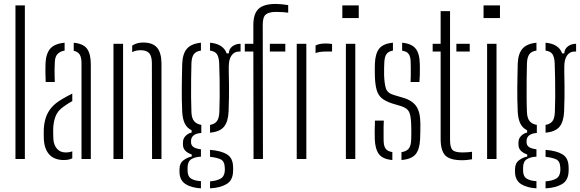

<svg xmlns="http://www.w3.org/2000/svg" viewBox="-20 -828 3022 1000"><path d="M60.5 0V-800H109.5V0Z M208.5 -100Q208 -115 207.8 -126.8Q207.5 -138.5 208 -153.5Q209.5 -187 218.5 -215Q227.5 -243 248 -267.5Q268.5 -292 306.5 -313.5Q317.5 -320 330.2 -327Q343 -334 356.5 -340.5V-301.5Q347 -296.5 336 -289.5Q325 -282.5 312.5 -273.5Q279.5 -251.5 268.2 -219.2Q257 -187 257 -152.5Q257 -138.5 257.2 -125.8Q257.5 -113 258 -103Q260.5 -71.5 277.2 -52.8Q294 -34 322 -34Q342 -34 356.5 -40V-3.5Q338.5 5.5 313 5.5Q264.5 5.5 238.2 -21.8Q212 -49 208.5 -100ZM218 -401Q216.5 -429 216.5 -452.5Q216.5 -476 217 -496.5Q219 -547.5 241.2 -574Q263.5 -600.5 316.5 -605.5V-564.5Q294 -561 280.2 -547.2Q266.5 -533.5 265.5 -504.5Q264.5 -486 264.2 -466.8Q264 -447.5 264.5 -430.5Q265 -413.5 265.5 -401ZM404.5 0V-499.5Q404.5 -528 395.5 -543.2Q386.5 -558.5 364 -563.5V-605.5Q414.5 -600.5 433.8 -573.5Q453 -546.5 453 -492V0Z M571 0V-600H621V0ZM772 0 771 -501Q770.5 -536 757 -551.2Q743.5 -566.5 711.5 -566.5Q699.5 -566.5 688.8 -564Q678 -561.5 668.5 -556.5V-590.5Q680.5 -598.5 694.5 -602.5Q708.5 -606.5 725 -606.5Q775.5 -606.5 798 -580Q820.5 -553.5 821 -498V0Z M1026.5 153Q976.5 150 946.8 131Q917 112 915 72Q915 67 914.8 62.2Q914.5 57.5 915 52.5Q915 22 936 6.5Q957 -9 978.5 -12.5V-23.5Q933.5 -39 933 -73Q932.5 -78 932.8 -80.5Q933 -83 933 -87Q933 -106.5 947 -120.5Q961 -134.5 978 -137.5V-149.5Q953.5 -161.5 942.2 -185.2Q931 -209 929 -246Q927.5 -283 927 -311.5Q926.5 -340 926.8 -366.5Q927 -393 927.5 -423.8Q928 -454.5 929 -495.5Q931 -548.5 953.8 -574.5Q976.5 -600.5 1026.5 -605.5V-564.5Q1000.5 -561 989.2 -545.2Q978 -529.5 977 -497Q976 -464 975.5 -417.5Q975 -371 975.2 -324Q975.5 -277 977 -243.5Q978.5 -211.5 991.5 -196.5Q1004.5 -181.5 1028.5 -177.5V-135.5Q1001 -133.5 988 -122.5Q975 -111.5 975 -94Q975 -92.5 975 -90.8Q975 -89 975 -87.5Q975 -71 987.8 -62.2Q1000.5 -53.5 1026.5 -50.5V-12Q996.5 -11 977 0.8Q957.5 12.5 957 43.5Q957 47 957 52Q957 57 957 62.5Q957.5 91.5 976.5 102.8Q995.5 114 1026.5 115.5ZM1074 153V116.5Q1107.5 114 1128.2 102.8Q1149 91.5 1151 61Q1151 56.5 1151 51.8Q1151 47 1150.5 42Q1149 10.5 1127.8 1.2Q1106.5 -8 1074 -11V-47.5Q1131 -43 1162 -24.2Q1193 -5.5 1194 41.5Q1194 46.5 1194.2 52.2Q1194.5 58 1194 63Q1193 111.5 1159.5 131Q1126 150.5 1074 153ZM1074 -137V-177.5Q1097.5 -181.5 1109.2 -196.2Q1121 -211 1122.5 -245Q1124 -281.5 1124.2 -326Q1124.5 -370.5 1123.8 -416Q1123 -461.5 1121.5 -499.5Q1120 -531 1109.8 -546Q1099.5 -561 1074 -564.5V-605.5Q1142.5 -599.5 1160.5 -550H1171.5Q1172.5 -573 1190.2 -586.5Q1208 -600 1233 -600V-559.5H1224.5Q1200.5 -559.5 1186 -539.2Q1171.5 -519 1171.5 -479.5V-455Q1172.5 -413 1172.8 -380.8Q1173 -348.5 1172.5 -317Q1172 -285.5 1170.5 -246Q1168 -193.5 1146.2 -167.5Q1124.5 -141.5 1074 -137Z M1255 -559.5V-600H1299.5V-697.5Q1299.5 -756 1326.5 -781.8Q1353.5 -807.5 1416 -807.5Q1429.5 -807.5 1448.2 -805.8Q1467 -804 1481 -801.5V-762Q1469.5 -763.5 1453.2 -764.8Q1437 -766 1417.5 -766Q1382 -766 1365.2 -753.2Q1348.5 -740.5 1348.5 -700L1349.5 0H1300.5L1299.5 -559.5ZM1385.5 -559.5V-600H1466V-559.5Z M1525.5 0V-600H1575.5V0ZM1623.5 -551.5V-591Q1643 -601.5 1676.5 -601.5Q1683.5 -601.5 1691.2 -601Q1699 -600.5 1709.5 -599V-559.5H1676.5Q1643.5 -559.5 1623.5 -551.5Z M1763 -734V-800H1848.5V-734ZM1781.5 0V-600H1830.5V0Z M1932 -103.5Q1931.5 -127.5 1931.5 -149Q1931.5 -170.5 1933 -200H1979Q1977.5 -170 1977.8 -144.2Q1978 -118.5 1978 -99.5Q1978 -68.5 1988.2 -54Q1998.5 -39.5 2023.5 -36V5.5Q1973.5 1 1953.8 -25Q1934 -51 1932 -103.5ZM2071 5.5V-35.5Q2097 -39.5 2108.8 -54Q2120.5 -68.5 2121.5 -99.5Q2122 -115.5 2122.2 -129.5Q2122.5 -143.5 2122.2 -156.5Q2122 -169.5 2121.5 -182Q2120 -225.5 2110.8 -245Q2101.5 -264.5 2070 -275L2023 -289Q1987.5 -300.5 1968.5 -316.5Q1949.5 -332.5 1941.8 -359.5Q1934 -386.5 1932.5 -430.5Q1932 -452.5 1932 -466.2Q1932 -480 1932.5 -496Q1934.5 -549 1955.2 -575Q1976 -601 2026.5 -605.5V-564.5Q2003 -560.5 1992.8 -546Q1982.5 -531.5 1981.5 -500Q1981 -487.5 1980.5 -469.5Q1980 -451.5 1980.5 -436Q1982 -394.5 1989.5 -368.8Q1997 -343 2032 -333L2077.5 -319.5Q2126 -306 2147.8 -275Q2169.5 -244 2169.5 -182Q2169.5 -159 2169.2 -142.8Q2169 -126.5 2168 -102.5Q2165.5 -50 2144.5 -24.5Q2123.5 1 2071 5.5ZM2118.5 -401Q2119.5 -419.5 2119.5 -438Q2119.5 -456.5 2119.5 -472.5Q2119.5 -488.5 2119 -501Q2119 -531.5 2109.2 -546Q2099.5 -560.5 2074.5 -564V-605.5Q2123.5 -601 2144.5 -575.2Q2165.5 -549.5 2166.5 -495Q2166.5 -487.5 2166.8 -471Q2167 -454.5 2166.5 -435.8Q2166 -417 2164.5 -401Z M2233.5 -559.5V-600H2275V-770H2324V-99.5Q2324 -61.5 2336 -47.8Q2348 -34 2389 -34Q2404.5 -34 2414.5 -35Q2424.5 -36 2438.5 -37.5V1.5Q2426.5 3.5 2413.8 5Q2401 6.5 2387 6.5Q2323.5 6.5 2299.2 -18.5Q2275 -43.5 2275 -105V-559.5ZM2357 -559.5V-600H2426.5V-559.5Z M2498.5 -734V-800H2584V-734ZM2517 0V-600H2566V0Z M2774 153Q2724 150 2694.2 131Q2664.5 112 2662.5 72Q2662.5 67 2662.2 62.2Q2662 57.5 2662.5 52.5Q2662.5 22 2683.5 6.5Q2704.5 -9 2726 -12.5V-23.5Q2681 -39 2680.5 -73Q2680 -78 2680.2 -80.5Q2680.5 -83 2680.5 -87Q2680.5 -106.5 2694.5 -120.5Q2708.5 -134.5 2725.5 -137.5V-149.5Q2701 -161.5 2689.8 -185.2Q2678.5 -209 2676.5 -246Q2675 -283 2674.5 -311.5Q2674 -340 2674.2 -366.5Q2674.5 -393 2675 -423.8Q2675.5 -454.5 2676.5 -495.5Q2678.5 -548.5 2701.2 -574.5Q2724 -600.5 2774 -605.5V-564.5Q2748 -561 2736.8 -545.2Q2725.5 -529.5 2724.5 -497Q2723.5 -464 2723 -417.5Q2722.5 -371 2722.8 -324Q2723 -277 2724.5 -243.5Q2726 -211.5 2739 -196.5Q2752 -181.5 2776 -177.5V-135.5Q2748.5 -133.5 2735.5 -122.5Q2722.5 -111.5 2722.5 -94Q2722.5 -92.5 2722.5 -90.8Q2722.5 -89 2722.5 -87.5Q2722.5 -71 2735.2 -62.2Q2748 -53.5 2774 -50.5V-12Q2744 -11 2724.5 0.8Q2705 12.5 2704.5 43.5Q2704.5 47 2704.5 52Q2704.5 57 2704.5 62.5Q2705 91.5 2724 102.8Q2743 114 2774 115.5ZM2821.5 153V116.5Q2855 114 2875.8 102.8Q2896.5 91.5 2898.5 61Q2898.5 56.5 2898.5 51.8Q2898.5 47 2898 42Q2896.5 10.5 2875.2 1.2Q2854 -8 2821.5 -11V-47.5Q2878.5 -43 2909.5 -24.2Q2940.5 -5.5 2941.5 41.5Q2941.5 46.5 2941.8 52.2Q2942 58 2941.5 63Q2940.5 111.5 2907 131Q2873.5 150.5 2821.5 153ZM2821.5 -137V-177.5Q2845 -181.5 2856.8 -196.2Q2868.5 -211 2870 -245Q2871.5 -281.5 2871.8 -326Q2872 -370.5 2871.2 -416Q2870.5 -461.5 2869 -499.5Q2867.5 -531 2857.2 -546Q2847 -561 2821.5 -564.5V-605.5Q2890 -599.5 2908 -550H2919Q2920 -573 2937.8 -586.5Q2955.5 -600 2980.5 -600V-559.5H2972Q2948 -559.5 2933.5 -539.2Q2919 -519 2919 -479.5V-455Q2920 -413 2920.2 -380.8Q2920.5 -348.5 2920 -317Q2919.5 -285.5 2918 -246Q2915.5 -193.5 2893.8 -167.5Q2872 -141.5 2821.5 -137Z"/></svg>

Font: Big Shoulders Stencil Text Thin ExtraLight
Style: Regular
Weight: 250
Version: Version 2.001